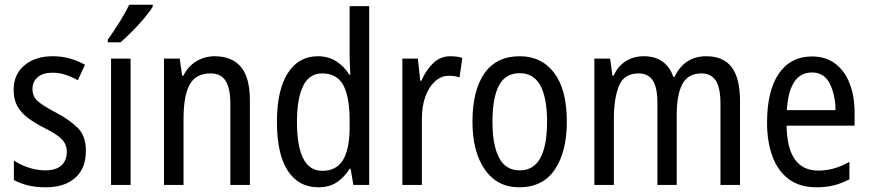

<svg xmlns="http://www.w3.org/2000/svg" viewBox="-20 -786 3695 816"><path d="M345 -145Q345 -70 299.5 -30Q254 10 175 10Q131 10 97.5 1.5Q64 -7 39 -21V-104Q63 -87 99.5 -74.5Q136 -62 173 -62Q218 -62 241 -83Q264 -104 264 -141Q264 -172 243 -194Q222 -216 167 -243Q128 -263 99 -284.5Q70 -306 54 -334.5Q38 -363 38 -405Q38 -470 84 -508.5Q130 -547 204 -547Q242 -547 276 -537.5Q310 -528 341 -511L311 -445Q286 -459 259 -468Q232 -477 203 -477Q163 -477 140.5 -458Q118 -439 118 -408Q118 -376 140.5 -356Q163 -336 219 -307Q277 -276 311 -242Q345 -208 345 -145Z M535 0H452V-537H535ZM629 -757Q616 -736 592 -707.5Q568 -679 540.5 -651.5Q513 -624 492 -606H438V-617Q464 -654 488.5 -693Q513 -732 529 -766H629Z M892 -547Q966 -547 1004 -501.5Q1042 -456 1042 -360V0H959V-347Q959 -410 939 -442Q919 -474 876 -474Q812 -474 786 -426.5Q760 -379 760 -279V0H677V-537H744L754 -464H759Q779 -504 814.5 -525.5Q850 -547 892 -547Z M1333 10Q1249 10 1203 -60.5Q1157 -131 1157 -268Q1157 -403 1203 -475Q1249 -547 1331 -547Q1375 -547 1409 -525.5Q1443 -504 1465 -468H1469Q1468 -487 1467 -507.5Q1466 -528 1466 -543V-760H1549V0H1482L1470 -69H1466Q1443 -32 1411 -11Q1379 10 1333 10ZM1350 -60Q1410 -60 1438 -106.5Q1466 -153 1466 -246V-272Q1466 -374 1439 -424Q1412 -474 1349 -474Q1294 -474 1268 -420Q1242 -366 1242 -267Q1242 -166 1268.5 -113Q1295 -60 1350 -60Z M1894 -547Q1906 -547 1919 -545.5Q1932 -544 1945 -540L1933 -457Q1913 -464 1888 -464Q1855 -464 1829 -440.5Q1803 -417 1788 -376Q1773 -335 1773 -282V0H1690V-537H1756L1766 -443H1771Q1791 -489 1821.5 -518Q1852 -547 1894 -547Z M2389 -269Q2389 -141 2338 -65.5Q2287 10 2187 10Q2093 10 2040.5 -65.5Q1988 -141 1988 -269Q1988 -402 2039 -474.5Q2090 -547 2189 -547Q2282 -547 2335.5 -476Q2389 -405 2389 -269ZM2073 -269Q2073 -169 2101 -115.5Q2129 -62 2189 -62Q2248 -62 2276.5 -114.5Q2305 -167 2305 -269Q2305 -370 2276.5 -422.5Q2248 -475 2189 -475Q2128 -475 2100.5 -422.5Q2073 -370 2073 -269Z M2982 -547Q3054 -547 3089.5 -500.5Q3125 -454 3125 -357V0H3042V-345Q3042 -413 3022 -443.5Q3002 -474 2961 -474Q2904 -474 2880 -428.5Q2856 -383 2856 -296V0H2774V-347Q2774 -414 2754.5 -444Q2735 -474 2694 -474Q2632 -474 2610.5 -421Q2589 -368 2589 -280V0H2506V-537H2573L2583 -464H2588Q2606 -505 2639.5 -526Q2673 -547 2716 -547Q2766 -547 2797.5 -523Q2829 -499 2841 -460H2847Q2889 -547 2982 -547Z M3431 -546Q3490 -546 3530.5 -515Q3571 -484 3591.5 -430Q3612 -376 3612 -308V-252H3323Q3326 -61 3458 -61Q3525 -61 3590 -98V-24Q3558 -7 3524.5 1.5Q3491 10 3450 10Q3379 10 3332.5 -24.5Q3286 -59 3263 -121Q3240 -183 3240 -265Q3240 -400 3290 -473Q3340 -546 3431 -546ZM3431 -478Q3334 -478 3324 -318H3531Q3530 -385 3506 -431.5Q3482 -478 3431 -478Z"/></svg>

Font: Noto Sans Tamil Condensed
Style: Regular
Weight: 400
Width: 3
Designer: Jelle Bosma - Monotype Design Team
Foundry: Monotype Imaging Inc.
Version: Version 2.004; ttfautohint (v1.8.4.7-5d5b)